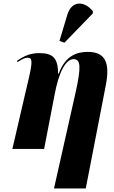

<svg xmlns="http://www.w3.org/2000/svg" viewBox="-20 -844 644 1088"><path d="M345 -602 505 -767 507 -779C464 -836 389 -847 362 -762L317 -612ZM286 224H466L579 -358C606 -493 574 -550 477 -550C414 -550 349 -527 313 -427H309C309 -519 276 -543 203 -543C156 -543 120 -530 76 -499L79 -492C110 -512 124 -517 137 -517C163 -517 165 -496 144 -404L50 0H230L289 -305C311 -427 350 -509 397 -509C438 -509 440 -463 409 -323Z"/></svg>

Font: Noto Serif Display Condensed Black
Style: Italic
Weight: 900
Width: 3
Italic angle: -12°
Designer: Monotype Design Team
Foundry: Monotype Imaging Inc.
Version: Version 2.009